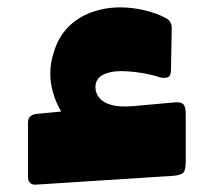

<svg xmlns="http://www.w3.org/2000/svg" viewBox="-20 -480 580 521"><path d="M78 21Q68 22 62 16.5Q56 11 56 1V-147Q56 -159 62.5 -164.5Q69 -170 80 -171L184 -181L180 -135Q140 -173 124 -228.5Q108 -284 126 -338Q138 -379 164.5 -406Q191 -433 228 -446.5Q265 -460 306 -460Q338 -460 370.5 -452.5Q403 -445 426 -433Q437 -428 441.5 -421Q446 -414 446 -404L444 -291Q444 -274 435.5 -270.5Q427 -267 414 -270Q391 -278 361.5 -282.5Q332 -287 307 -287Q278 -287 258.5 -276.5Q239 -266 239 -243Q239 -228 249 -215Q259 -202 281.5 -195.5Q304 -189 341 -192L452 -202Q472 -204 478 -196.5Q484 -189 484 -171V-41Q484 -18 477.5 -11.5Q471 -5 451 -3Z"/></svg>

Font: Rubik ExtraBold
Style: Italic
Weight: 800
Italic angle: -12°
Designer: Hubert and Fischer
Foundry: Hubert and Fischer
Version: Version 2.300;gftools[0.9.30]